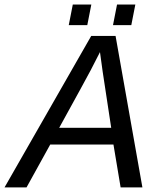

<svg xmlns="http://www.w3.org/2000/svg" viewBox="-71 -815 691 835"><path d="M453.6 0 422.4 -186.5H147.5L44.4 0H-51.3L325.7 -658.7H431.6L548.3 0ZM363.8 -588.4Q341.3 -543.9 323.5 -509.8Q305.7 -475.6 186.5 -259.3H412.6L375.5 -503.4ZM420.4 -705.6 438 -795.4H517.6L500 -705.6ZM228 -705.6 245.6 -795.4H326.2L308.6 -705.6Z"/></svg>

Font: Cousine
Style: Italic
Weight: 400
Italic angle: -12°
Monospace: yes
Designer: Steve Matteson
Foundry: Monotype Imaging Inc.
Version: Version 1.21